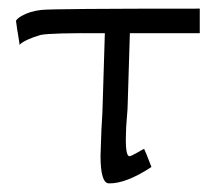

<svg xmlns="http://www.w3.org/2000/svg" viewBox="-20 -406 496 445"><path d="M443 -386V-329H281Q277 -207 276 -166Q276 -155 274 -132.5Q272 -110 272 -98Q270 -44 280 -44Q284 -44 298.5 -52.5Q313 -61 314 -61Q316 -58 331 -19Q272 20 232 19Q213 18 213 -45Q213 -52 215 -104Q218 -152 218 -166L223 -329Q98 -330 74 -325Q37 -314 25 -302Q26 -302 21 -331Q20 -335 19 -344Q18 -353 17 -358Q21 -364 30 -369Q49 -380 76 -383Q104 -386 443 -386Z"/></svg>

Font: GFS Neohellenic Rg
Style: Regular
Weight: 400
Designer: Takis Katsoulidis and George D. Matthiopoulos
Foundry: Takis Katsoulidis and George D. Matthiopoulos
Version: Version 1.0